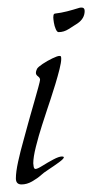

<svg xmlns="http://www.w3.org/2000/svg" viewBox="-20 -481 244 508"><path d="M135 -396Q131 -396 127.5 -404Q124 -412 122.5 -421.5Q121 -431 121 -435Q121 -437 121.5 -440.5Q122 -444 125 -445Q142 -447 157.5 -451Q173 -455 189 -460Q191 -461 196 -461Q204 -461 204 -452Q204 -432 185 -419Q174 -412 161.5 -404Q149 -396 135 -396ZM37 7Q22 7 22 -9Q22 -26 28 -53.5Q34 -81 42 -109Q50 -137 54 -153Q55 -157 60 -174.5Q65 -192 71 -213Q77 -234 81.5 -250.5Q86 -267 86 -270Q86 -275 80.5 -279Q75 -283 75 -288Q75 -291 76 -294Q77 -297 78 -299Q81 -304 93 -312Q105 -320 118.5 -326.5Q132 -333 137 -333Q140 -333 141 -332Q142 -330 142 -325Q142 -316 137.5 -298Q133 -280 126.5 -258.5Q120 -237 114 -219Q108 -201 105 -192Q100 -177 91 -149Q82 -121 75 -93Q68 -65 68 -49Q68 -47 69 -40.5Q70 -34 74 -34Q79 -34 92.5 -42.5Q106 -51 121 -59Q136 -67 144 -67Q148 -67 149 -65Q149 -61 136 -51.5Q123 -42 108.5 -32.5Q94 -23 89 -18Q79 -9 65 -1Q51 7 37 7Z"/></svg>

Font: Moon Dance
Style: Regular
Weight: 400
Designer: Robert E. Leuschke
Foundry: Robert E. Leuschke
Version: Version 1.010; ttfautohint (v1.8.3)